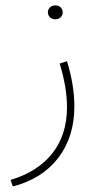

<svg xmlns="http://www.w3.org/2000/svg" viewBox="-20 -423 353 701"><path d="M154.8 -377.9Q154.8 -388.2 162.4 -395.8Q169.9 -403.3 182.1 -403.3Q193.8 -403.3 201.4 -396Q209 -388.7 209 -377.9Q209 -367.2 201.4 -359.9Q193.8 -352.5 182.1 -352.5Q169.9 -352.5 162.4 -360.1Q154.8 -367.7 154.8 -377.9ZM26.9 257.8 18.6 233.9Q118.2 204.1 171.4 136.5Q224.6 68.8 224.6 -31.7Q224.6 -104.5 197.8 -190.9L224.6 -199.7Q251.5 -111.8 251.5 -34.7Q251.5 77.1 192.6 153.6Q133.8 230 26.9 257.8Z"/></svg>

Font: Vazirmatn RD Thin
Style: Regular
Weight: 100
Designer: Saber Rastikerdar
Foundry: Saber Rastikerdar
Version: Version 32.102